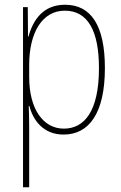

<svg xmlns="http://www.w3.org/2000/svg" viewBox="-20 -557 511 809"><path d="M254 -537C161 -537 119 -472 100 -403H98L97 -527H77V232H103V-21C103 -56 102 -88 101 -110H104C119 -51 162 10 248 10C355 10 422 -80 422 -270C422 -449 364 -537 254 -537ZM253 -512C350 -512 397 -427 397 -270C397 -86 334 -15 249 -15C163 -15 103 -96 103 -232V-284C103 -418 157 -512 253 -512Z"/></svg>

Font: Noto Sans Sinhala Condensed Thin
Style: Regular
Weight: 100
Width: 3
Designer: Jelle Bosma - Monotype Design Team
Foundry: Monotype Imaging Inc.
Version: Version 2.006